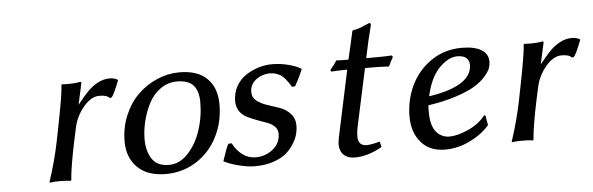

<svg xmlns="http://www.w3.org/2000/svg" viewBox="-43 -719 2664 862"><g transform="rotate(-5 1289.5 -288.0)"><path d="M459 -439.9Q477.5 -439.9 493.2 -432.1L496.1 -428.2Q471.2 -364.3 460.9 -354L452.1 -352.1Q440.9 -366.2 405.8 -366.2Q369.1 -366.2 334.5 -325Q299.8 -283.7 289.1 -231.9L277.8 -180.2Q252 -58.1 248 0L245.1 2.9Q227.1 0 199.2 0Q168.9 0 150.9 2.9L149.9 0Q180.2 -91.3 198.2 -180.2L209 -234.9Q240.2 -390.6 241.2 -429.2L243.2 -432.1Q250 -431.2 268.1 -431.2Q304.7 -431.2 326.2 -436Q331.1 -436 331.1 -432.1Q331.1 -427.7 330.1 -425.8L310.1 -334Q339.8 -371.6 359.4 -391.6Q378.9 -411.6 404.8 -425.8Q430.7 -439.9 459 -439.9Z M773.4 -439.9Q855 -439.9 897.7 -397.9Q940.4 -356 940.4 -280.8Q940.4 -199.7 905.5 -132.8Q870.6 -65.9 809.3 -28.1Q748 9.8 673.8 9.8Q591.3 9.8 546.4 -34.7Q501.5 -79.1 501.5 -151.9Q501.5 -213.9 524.4 -268.6Q547.4 -323.2 585.2 -360.4Q623 -397.5 672.1 -418.7Q721.2 -439.9 773.4 -439.9ZM758.8 -399.9Q717.3 -399.9 683.8 -375.7Q650.4 -351.6 631.1 -313.7Q611.8 -275.9 601.8 -234.4Q591.8 -192.9 591.8 -153.8Q591.8 -100.1 615.2 -64.9Q638.7 -29.8 691.9 -29.8Q737.8 -29.8 775.9 -69.1Q814 -108.4 834.7 -169.9Q855.5 -231.4 855.5 -298.8Q855.5 -348.1 833 -374Q810.5 -399.9 758.8 -399.9Z M964.4 -101.1 979.5 -102.1Q995.6 -70.3 1022.2 -50Q1048.8 -29.8 1082.5 -29.8Q1125.5 -29.8 1159.4 -56.4Q1193.4 -83 1193.4 -127Q1193.4 -146 1179.9 -159.4Q1166.5 -172.9 1146.2 -179.7Q1126 -186.5 1102.5 -195.6Q1079.1 -204.6 1058.8 -214.1Q1038.6 -223.6 1025.1 -242.9Q1011.7 -262.2 1011.7 -289.1Q1011.7 -325.7 1028.3 -355.5Q1044.9 -385.3 1071.8 -403.1Q1098.6 -420.9 1129.4 -430.4Q1160.2 -439.9 1191.4 -439.9Q1227.5 -439.9 1263.4 -430.7Q1299.3 -421.4 1319.3 -409.2L1321.8 -405.8Q1315.4 -390.1 1308.6 -376Q1301.8 -361.8 1297.6 -354.2Q1293.5 -346.7 1289.8 -339.8Q1286.1 -333 1285.6 -332L1271.5 -331.1Q1264.2 -343.3 1260.5 -348.9Q1256.8 -354.5 1247.3 -366.2Q1237.8 -377.9 1229.5 -383.8Q1221.2 -389.6 1207.8 -394.8Q1194.3 -399.9 1179.7 -399.9Q1143.1 -399.9 1115.2 -378.9Q1087.4 -357.9 1087.4 -323.2Q1087.4 -298.8 1106.9 -283.4Q1126.5 -268.1 1154.1 -259.5Q1181.6 -251 1209.5 -241Q1237.3 -231 1256.8 -209.7Q1276.4 -188.5 1276.4 -154.8Q1276.4 -138.2 1271.7 -119.1Q1267.1 -100.1 1252.9 -76.4Q1238.8 -52.7 1217.5 -34.2Q1196.3 -15.6 1159.2 -2.9Q1122.1 9.8 1074.7 9.8Q1044.9 9.8 1004.4 0Q963.9 -9.8 935.5 -24.9Q952.1 -76.7 964.4 -101.1Z M1534.7 -430.2Q1540.5 -456.1 1550 -496.3Q1559.6 -536.6 1563.5 -557.1L1566.4 -560.1Q1581.5 -562 1593.5 -566.2Q1605.5 -570.3 1619.4 -576.7Q1633.3 -583 1641.6 -585.9Q1648.4 -585.9 1648.4 -579.1V-576.2Q1631.3 -510.3 1614.7 -430.2H1660.6Q1694.3 -430.2 1730.5 -432.1L1734.4 -424.8Q1721.2 -401.9 1713.4 -383.8Q1680.2 -386.2 1642.6 -386.2H1605.5L1549.3 -126Q1544.4 -104.5 1544.4 -83Q1544.4 -41 1583.5 -41Q1603.5 -41 1642.6 -51.8L1648.4 -26.9Q1584.5 9.8 1524.4 9.8Q1494.1 9.8 1475.8 -7.3Q1457.5 -24.4 1457.5 -57.1Q1457.5 -63.5 1461.4 -85.9L1525.4 -386.2Q1495.6 -386.2 1452.6 -383.8L1449.7 -391.1Q1469.2 -413.6 1480.5 -432.1Q1492.7 -430.2 1534.7 -430.2Z M1874.5 -194.8Q1873.5 -188 1873.5 -166Q1873.5 -103.5 1897 -75.2Q1920.4 -46.9 1957.5 -46.9Q1992.7 -46.9 2041.7 -68.8Q2090.8 -90.8 2119.6 -127.9L2125.5 -127L2133.3 -83Q2099.1 -43.5 2044.7 -16.8Q1990.2 9.8 1932.6 9.8Q1862.8 9.8 1824.2 -35.4Q1785.6 -80.6 1785.6 -150.9Q1785.6 -226.1 1816.4 -291Q1847.2 -356 1907.5 -397.5Q1967.8 -439 2045.4 -439Q2102.5 -439 2133.5 -420.4Q2164.6 -401.9 2164.6 -366.2Q2164.6 -352.1 2159.2 -336.9Q2153.8 -321.8 2135 -300.3Q2116.2 -278.8 2086.2 -260.3Q2056.2 -241.7 2001.2 -223.6Q1946.3 -205.6 1874.5 -194.8ZM2076.2 -359.9Q2076.2 -379.4 2063 -391.1Q2049.8 -402.8 2022.5 -402.8Q1981.9 -402.8 1940.7 -360.4Q1899.4 -317.9 1881.3 -234.9Q1919.4 -240.2 1952.4 -249.5Q1985.4 -258.8 2014.2 -273.4Q2043 -288.1 2059.6 -310.3Q2076.2 -332.5 2076.2 -359.9Z M2542 -439.9Q2560.5 -439.9 2576.2 -432.1L2579.1 -428.2Q2554.2 -364.3 2543.9 -354L2535.2 -352.1Q2523.9 -366.2 2488.8 -366.2Q2452.1 -366.2 2417.5 -325Q2382.8 -283.7 2372.1 -231.9L2360.8 -180.2Q2335 -58.1 2331.1 0L2328.1 2.9Q2310.1 0 2282.2 0Q2252 0 2233.9 2.9L2232.9 0Q2263.2 -91.3 2281.2 -180.2L2292 -234.9Q2323.2 -390.6 2324.2 -429.2L2326.2 -432.1Q2333 -431.2 2351.1 -431.2Q2387.7 -431.2 2409.2 -436Q2414.1 -436 2414.1 -432.1Q2414.1 -427.7 2413.1 -425.8L2393.1 -334Q2422.9 -371.6 2442.4 -391.6Q2461.9 -411.6 2487.8 -425.8Q2513.7 -439.9 2542 -439.9Z"/></g></svg>

Font: Linear Smooth
Style: Italic
Weight: 400
Designer: Philipp H. Poll, Flanker
Foundry: Philipp H. Poll, reworked by Flanker
Version: Version 1.061 | FøM Fix